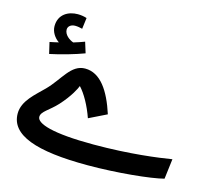

<svg xmlns="http://www.w3.org/2000/svg" viewBox="-110 -897 1162 1051"><g transform="rotate(15 471.0 -371.5)"><path d="M110 -513C173 -526 252 -549 302 -568L283 -629C265 -622 244 -615 221 -608C198 -616 168 -638 168 -667C168 -686 185 -699 208 -699C223 -699 236 -696 249 -693L257 -756C242 -761 224 -764 206 -764C152 -764 99 -735 99 -668C99 -635 120 -605 145 -588C131 -585 117 -581 95 -577ZM470 21C637 21 825 2 897 -17L911 -131C837 -119 681 -97 472 -97C239 -97 147 -129 147 -167C147 -198 191 -216 235 -264C289 -323 313 -373 318 -387C350 -353 383 -294 406 -228L506 -277C466 -401 409 -487 322 -487C242 -487 212 -397 143 -327C95 -278 28 -227 28 -154C28 -32 178 21 470 21Z"/></g></svg>

Font: Noto Sans Arabic SemBd
Style: Regular
Weight: 600
Designer: Monotype Design Team, Nadine Chahine, Nizar Qandah and Khaled Hosny
Foundry: Monotype Imaging Inc.
Version: Version 2.012